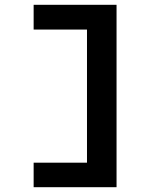

<svg xmlns="http://www.w3.org/2000/svg" viewBox="-20 -689 590 799"><path d="M465 90H120V-12H342V-566H120V-669H465Z"/></svg>

Font: Inconsolata SemiExpanded ExtraBold
Style: Regular
Weight: 800
Width: 6
Monospace: yes
Designer: Raph Levien, Cyreal, Brenton Simpson
Foundry: Raph Levien, Cyreal, Google
Version: Version 3.001; ttfautohint (v1.8.2.53-6de2)